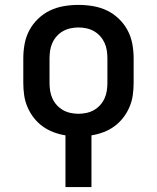

<svg xmlns="http://www.w3.org/2000/svg" viewBox="-20 -548 640 783"><path d="M247 215V4Q222 0 198 -9Q174 -18 153.5 -33Q133 -48 117.5 -68Q102 -88 92 -111.5Q82 -135 78.5 -160Q75 -185 75 -210V-310Q75 -340 80.5 -369.5Q86 -399 100 -425Q114 -451 136 -472Q158 -493 184.5 -505.5Q211 -518 240.5 -523Q270 -528 300 -528Q330 -528 359.5 -523Q389 -518 415.5 -505.5Q442 -493 464 -472Q486 -451 500 -425Q514 -399 519.5 -369.5Q525 -340 525 -310V-210Q525 -185 521.5 -160Q518 -135 508 -111.5Q498 -88 482.5 -68Q467 -48 446.5 -33Q426 -18 402 -9Q378 0 353 4V215ZM300 -84Q316 -84 332.5 -87.5Q349 -91 363 -99Q377 -107 388 -119Q399 -131 406 -146Q413 -161 415.5 -177.5Q418 -194 418 -210V-310Q418 -326 415.5 -342.5Q413 -359 406 -374Q399 -389 388 -401Q377 -413 363 -421Q349 -429 332.5 -432.5Q316 -436 300 -436Q284 -436 267.5 -432.5Q251 -429 237 -421Q223 -413 212 -401Q201 -389 194 -374Q187 -359 184.5 -342.5Q182 -326 182 -310V-210Q182 -194 184.5 -177.5Q187 -161 194 -146Q201 -131 212 -119Q223 -107 237 -99Q251 -91 267.5 -87.5Q284 -84 300 -84Z"/></svg>

Font: Iosevka Aile Semibold
Style: Regular
Weight: 600
Designer: Belleve Invis
Foundry: Belleve Invis
Version: Version 31.1.0; ttfautohint (v1.8.4)